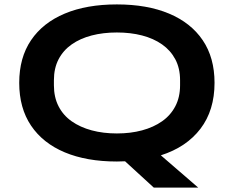

<svg xmlns="http://www.w3.org/2000/svg" viewBox="-20 -719 1058 869"><path d="M676 130 546 11Q537 11 527.5 11.5Q518 12 509 12Q372 12 273 -29.5Q174 -71 120.5 -150.5Q67 -230 67 -344Q67 -458 120.5 -537Q174 -616 273 -657.5Q372 -699 509 -699Q646 -699 745 -657.5Q844 -616 897.5 -537Q951 -458 951 -344Q951 -220 887.5 -136.5Q824 -53 708 -16L877 130ZM509 -115Q571 -115 623 -129Q675 -143 713.5 -170Q752 -197 773.5 -238Q795 -279 795 -333V-356Q795 -410 773.5 -450.5Q752 -491 713.5 -518Q675 -545 623 -558.5Q571 -572 509 -572Q447 -572 395 -558.5Q343 -545 304.5 -518Q266 -491 245 -450.5Q224 -410 224 -356V-333Q224 -279 245 -238Q266 -197 304.5 -170Q343 -143 395 -129Q447 -115 509 -115Z"/></svg>

Font: Archivo SemiBold Expanded SemiBold
Style: Regular
Weight: 600
Width: 7
Version: Version 2.001